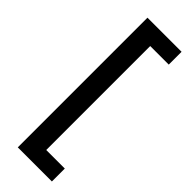

<svg xmlns="http://www.w3.org/2000/svg" viewBox="-262 -709 822 822"><g transform="rotate(45 148.5 -298.5)"><path d="M274.4 15.6V93.8H67.9V-691.4H274.4V-613.8H162.1V15.6Z"/></g></svg>

Font: Khula Semibold
Style: Regular
Weight: 600
Designer: Erin McLaughlin, Steve Matteson
Version: Version 1.000;PS 1.0;hotconv 1.0.72;makeotf.lib2.5.5900